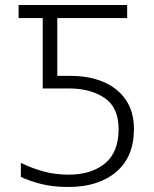

<svg xmlns="http://www.w3.org/2000/svg" viewBox="-20 -734 614 764"><path d="M252 10Q190 10 143.5 -2Q97 -14 63 -30V-86Q103 -66 150.5 -52.5Q198 -39 253 -39Q343 -39 397.5 -83.5Q452 -128 452 -220Q452 -306 396.5 -344Q341 -382 254 -382H150V-662H54V-714H486V-662H208V-432H262Q335 -432 391.5 -408Q448 -384 480.5 -337Q513 -290 513 -220Q513 -110 442.5 -50Q372 10 252 10Z"/></svg>

Font: BC Sans Light
Style: Regular
Weight: 300
Designer: Monotype Design Team
Foundry: Monotype Imaging Inc.
Version: Version 2.000;GOOG;noto-source:20170915:90ef993387c0